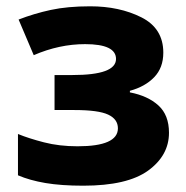

<svg xmlns="http://www.w3.org/2000/svg" viewBox="-20 -579 591 609"><path d="M266 -559Q194 -559 141 -547.5Q88 -536 39 -517L87 -404Q168 -439 250 -439Q348 -439 348 -392Q348 -341 210 -341H153V-230H216Q292 -230 323 -215.5Q354 -201 354 -172Q354 -115 226 -115Q168 -115 119.5 -127.5Q71 -140 37 -154V-23Q74 -7 124 1.5Q174 10 244 10Q384 10 450 -38Q516 -86 516 -158Q516 -214 482.5 -244.5Q449 -275 392 -286V-291Q440 -304 469 -334Q498 -364 498 -412Q498 -489 428.5 -524Q359 -559 266 -559Z"/></svg>

Font: Noto Sans UI Extra
Style: Regular
Weight: 800
Designer: Monotype Design Team
Foundry: Monotype Imaging Inc.
Version: Version 1.901